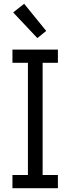

<svg xmlns="http://www.w3.org/2000/svg" viewBox="-20 -998 373 1018"><path d="M287 0H46V-70H128V-665H46V-735H287V-665H206V-70H287ZM178 -796 50 -932 108 -978 225 -834Z"/></svg>

Font: Huly
Style: Regular
Weight: 400
Designer: Belleve Invis
Foundry: Belleve Invis
Version: Version 33.2.5; ttfautohint (v1.8.4)